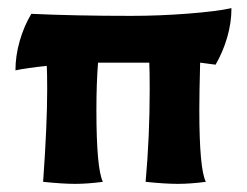

<svg xmlns="http://www.w3.org/2000/svg" viewBox="-20 -446 607 472"><path d="M86 1Q96 -139 96 -226Q96 -266 95 -284Q45 -279 18 -273Q18 -309 28.5 -345.5Q39 -382 57 -412Q165 -407 302 -407Q371 -407 442 -412.5Q513 -418 549 -426Q549 -390 538.5 -354Q528 -318 510 -287L472 -292Q470 -216 470 -176Q470 -31 486 1Q448 6 417 6Q386 6 338 1Q348 -111 348 -226Q348 -271 347 -292H221Q217 -240 217 -176Q217 -31 233 1Q195 6 165 6Q134 6 86 1Z"/></svg>

Font: Mirza
Style: Bold
Weight: 700
Designer: Arabic design by Kourosh Beigpour, Latin design by Eduardo Tunni, engineering by Lasse Fister
Version: Version 1.0010g